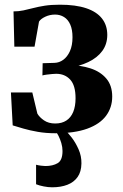

<svg xmlns="http://www.w3.org/2000/svg" viewBox="-20 -557 523 817"><path d="M215.5 10Q175.5 10 141 4Q106.5 -2 79.8 -9.8Q53 -17.5 34 -23.5L26.5 -163.5H117.5L139 -73.5Q148 -58 167.2 -44.8Q186.5 -31.5 215 -31.5Q243 -31.5 262.2 -44Q281.5 -56.5 291.5 -80.5Q301.5 -104.5 301.5 -139Q301.5 -193.5 278.8 -218.2Q256 -243 219 -243Q213 -243 201.5 -242Q190 -241 178.8 -239.5Q167.5 -238 160.5 -236L161.5 -288L212 -289.5Q232 -290 249.2 -302.5Q266.5 -315 277.5 -339.2Q288.5 -363.5 288.5 -398.5Q288.5 -431 279 -452.5Q269.5 -474 252.5 -484.5Q235.5 -495 214.5 -495Q192 -495 172.5 -485.8Q153 -476.5 146 -465L127 -358.5H41L37.5 -508.5Q59.5 -508.5 79.8 -512.8Q100 -517 121.8 -522.8Q143.5 -528.5 170.8 -532.8Q198 -537 235 -537Q302 -537 346.8 -522Q391.5 -507 414 -478.2Q436.5 -449.5 436.5 -408.5Q436.5 -369.5 415.5 -340.5Q394.5 -311.5 355.8 -293Q317 -274.5 264 -266L270.5 -280Q322 -280 364.5 -266.2Q407 -252.5 432.2 -223Q457.5 -193.5 457.5 -146Q457.5 -99.5 431.2 -64.2Q405 -29 351.5 -9.5Q298 10 215.5 10ZM202 240Q185 240 166 236.2Q147 232.5 133.5 227V144Q143 146.5 154.8 148Q166.5 149.5 173 149.5Q205 149.5 225.5 137.2Q246 125 246 85.5Q246 69 241 52Q236 35 228.8 20.8Q221.5 6.5 214 -2L241 -6.5L257.5 -2Q269.5 8 285.8 29.2Q302 50.5 314.5 78.8Q327 107 326.5 138.5Q326 174 310.2 196.2Q294.5 218.5 266.8 229.2Q239 240 202 240Z"/></svg>

Font: Merriweather 96pt
Style: Bold
Weight: 700
Version: Version 2.100